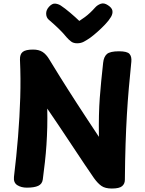

<svg xmlns="http://www.w3.org/2000/svg" viewBox="-20 -1074 832 1104"><path d="M226 -41.6Q222.4 -16.2 200 -5.6Q177.6 5 134.3 5Q101.8 5 79.3 -9.4Q56.8 -23.9 60.3 -56.8Q74.6 -174.8 83.8 -288.4Q93 -402 96.4 -512.6Q99.8 -623.2 94.8 -730.7Q93.8 -762.3 110.8 -775.7Q127.8 -789 170.1 -789Q203.3 -789 224.8 -775.3Q246.3 -761.7 265 -729.8Q274.3 -714.7 289.2 -690.4Q304 -666.2 323.8 -634.3Q343.6 -602.3 368.3 -563.6Q393 -524.9 421.5 -480.7Q450 -436.4 482.1 -387.9Q514.2 -339.4 548.7 -287.1Q547.7 -357.1 549 -410.7Q550.3 -464.3 553.7 -511.2Q557 -558.1 561.9 -606.2Q566.9 -654.3 573.1 -713.3Q576.7 -747.3 594.6 -763.2Q612.6 -779.1 664.4 -779.1Q711.2 -779.1 724.6 -763.9Q738 -748.7 735.2 -719.4Q727.2 -640.6 720.7 -566.4Q714.2 -492.2 709.6 -413.9Q705 -335.6 702 -244.5Q699 -153.4 698 -40.3Q698 -17.3 682.1 -3.7Q666.2 10 622.9 10Q584.8 10 563.6 -4.7Q542.3 -19.3 520.3 -50Q491.7 -91.1 467.4 -127.6Q443.2 -164.1 419.8 -199.1Q396.3 -234 371.4 -271.9Q346.4 -309.8 317.3 -353Q288.2 -396.2 251.7 -449.7Q252.9 -394.6 251.7 -342.6Q250.4 -290.7 247.1 -240.9Q243.8 -191.1 238.2 -141.7Q232.7 -92.3 226 -41.6ZM527.4 -1031.1Q539.7 -1044.9 558.9 -1052.1Q578.2 -1059.3 601 -1043.8Q623.7 -1029.1 626.4 -1012.4Q629.2 -995.7 618.4 -977Q605.6 -955.4 583.7 -932.7Q561.8 -909.9 539.1 -889.8Q516.4 -869.8 499.4 -857.4Q479.4 -843.4 462.2 -834.3Q445 -825.1 423.9 -825.1Q402.2 -825.1 388.7 -835.4Q375.1 -845.8 363.2 -859.4Q343.6 -883.7 318.1 -908.4Q292.7 -933.2 259.4 -961.6Q245.9 -973.9 245.4 -995.2Q244.9 -1016.4 261.9 -1035.2Q279.9 -1054.8 297.1 -1053.2Q314.2 -1051.7 328.8 -1042.6Q353.2 -1026.6 384 -1000.4Q414.8 -974.2 436 -953.6Q452.8 -964.3 468.3 -975.9Q483.9 -987.4 498.7 -1001.4Q513.4 -1015.3 527.4 -1031.1Z"/></svg>

Font: Playpen Sans Thai
Style: Regular
Weight: 400
Designer: Sirin Gunkloy, Laura Meseguer, Veronika Burian, José Scaglione
Foundry: TypeTogether
Version: Version 2.000